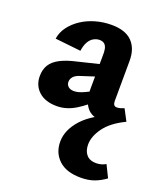

<svg xmlns="http://www.w3.org/2000/svg" viewBox="-135 -526 768 904"><g transform="rotate(20 249.5 -74.0)"><path d="M382 4Q327 4 301.5 -29.5Q276 -63 277 -123L278 -283Q279 -305 276 -320Q273 -335 264 -343Q255 -351 239 -351Q224 -351 209.5 -343Q195 -335 185 -317.5Q175 -300 171 -272L42 -286Q47 -319 67.5 -346.5Q88 -374 119 -394.5Q150 -415 188.5 -426Q227 -437 268 -437Q338 -437 372 -402Q406 -367 405 -304L404 -105Q404 -93 408.5 -86.5Q413 -80 423 -80Q432 -80 440.5 -82.5Q449 -85 459 -89L489 -32ZM376 289Q304 289 266 253.5Q228 218 228 162Q228 103 278 48Q328 -7 444 -51L489 -32Q420 1 388 45Q356 89 356 130Q356 162 372.5 181Q389 200 421 200Q435 200 447 196.5Q459 193 469 187L499 248Q472 268 443 278.5Q414 289 376 289ZM155 11Q97 11 64.5 -18.5Q32 -48 32 -95Q32 -128 46.5 -151.5Q61 -175 92.5 -191.5Q124 -208 174 -219L338 -259L343 -203L213 -161Q189 -154 178.5 -142Q168 -130 168 -116Q168 -101 178.5 -92Q189 -83 207 -83Q229 -83 259.5 -97.5Q290 -112 327 -132L336 -87Q292 -43 247 -16Q202 11 155 11Z"/></g></svg>

Font: Ysabeau ExtraBold
Style: Regular
Weight: 800
Designer: Christian Thalmann (Catharsis Fonts)
Version: Version 2.002